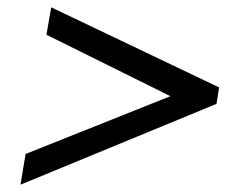

<svg xmlns="http://www.w3.org/2000/svg" viewBox="-20 -519 661 525"><path d="M446 -256 50 -98 36 -14 572 -235 579 -280 120 -499 107 -424Z"/></svg>

Font: Jost* 400 Book Italic
Style: Italic
Weight: 400
Italic angle: -10°
Version: Version 3.200; ttfautohint (v0.97) -l 8 -r 50 -G 200 -x 14 -